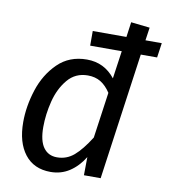

<svg xmlns="http://www.w3.org/2000/svg" viewBox="-84 -820 798 904"><g transform="rotate(10 314.5 -368.0)"><path d="M619 -606H541L456 0H376L377 -87Q348 -40 308 -14Q268 12 218 12Q138 12 94.5 -44Q51 -100 51 -197Q51 -273 76.5 -352Q102 -431 157 -485Q212 -539 296 -539Q379 -539 431 -473L450 -606H299V-676H460L470 -748L560 -738L551 -676H629ZM422 -402Q401 -434 375 -450Q349 -466 313 -466Q254 -466 217 -422Q180 -378 164 -314.5Q148 -251 148 -190Q148 -125 171 -93Q194 -61 236 -61Q282 -61 317 -91Q352 -121 391 -183Z"/></g></svg>

Font: FiraGO
Style: Italic
Weight: 400
Italic angle: -8°
Designer: bBox Type GmbH
Foundry: bBox Type GmbH
Version: Version 1.001